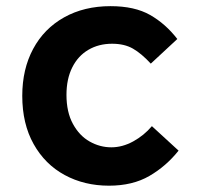

<svg xmlns="http://www.w3.org/2000/svg" viewBox="-20 -578 640 608"><path d="M50.5 -274.5Q50.5 -359 85 -423.2Q119.5 -487.5 183 -523Q246.5 -558.5 330 -558.5Q406.5 -558.5 455.5 -530.5Q504.5 -502.5 541.5 -454.5L457.5 -376.5Q428 -408.5 401 -424Q374 -439.5 335 -439.5Q292.5 -439.5 259.8 -420.2Q227 -401 208.8 -364.5Q190.5 -328 190.5 -277.5Q190.5 -223 211 -185.5Q231.5 -148 264 -129.8Q296.5 -111.5 332.5 -111.5Q367.5 -111.5 401.8 -130.2Q436 -149 461 -178.5L545.5 -101Q506 -51.5 453 -20.8Q400 10 325 10Q247 10 184.8 -23.8Q122.5 -57.5 86.5 -121.8Q50.5 -186 50.5 -274.5Z"/></svg>

Font: JuliaMono ExtraBold
Style: Regular
Weight: 800
Monospace: yes
Designer: cormullion
Foundry: corm
Version: Version 0.055; ttfautohint (v1.8.4)